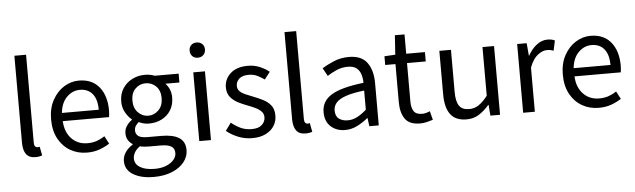

<svg xmlns="http://www.w3.org/2000/svg" viewBox="-58 -1028 4997 1511"><g transform="rotate(-5 2440.5 -273.0)"><path d="M188 13.2Q137.2 13.2 114.5 -18.6Q91.8 -50.3 91.8 -107.9V-795.9H184.1V-102.1Q184.1 -81.1 191.4 -72Q198.7 -63 209 -63Q212.9 -63 216.8 -63.2Q220.7 -63.5 228 -64.9L241.2 4.9Q231.4 7.8 219 10.5Q206.5 13.2 188 13.2Z M596.2 13.2Q523.4 13.2 464.6 -20.5Q405.8 -54.2 370.8 -117.9Q335.9 -181.6 335.9 -271Q335.9 -359.4 371.1 -423.6Q406.2 -487.8 461.7 -522.5Q517.1 -557.1 579.1 -557.1Q683.6 -557.1 740 -487.8Q796.4 -418.5 796.4 -301.8Q796.4 -287.1 794.9 -273.9Q793.5 -260.7 792 -250H426.3Q430.7 -163.1 479.7 -111.6Q528.8 -60.1 606 -60.1Q646 -60.1 678.7 -71.3Q711.4 -82.5 742.2 -103L774.4 -42Q738.8 -18.6 694.8 -2.7Q650.9 13.2 596.2 13.2ZM425.3 -314.9H716.3Q716.3 -397.5 680.7 -440.7Q645 -483.9 581.1 -483.9Q523.4 -483.9 478.5 -439.9Q433.6 -396 425.3 -314.9Z M1102.1 250Q1002.9 250 940.4 212.4Q877.9 174.8 877.9 105Q877.9 69.8 898.9 37.6Q919.9 5.4 958 -18.1V-22.9Q937 -35.6 923.1 -57.6Q909.2 -79.6 909.2 -111.8Q909.2 -145.5 928.2 -171.9Q947.3 -198.2 969.2 -212.9V-216.8Q942.4 -237.8 920.2 -276.1Q897.9 -314.5 897.9 -362.8Q897.9 -422.4 926 -466.1Q954.1 -509.8 1000.5 -533.4Q1046.9 -557.1 1101.1 -557.1Q1124.5 -557.1 1144.3 -553Q1164.1 -548.8 1178.2 -543H1367.2V-473.1H1256.3Q1275.9 -454.1 1288.1 -425.3Q1300.3 -396.5 1300.3 -360.8Q1300.3 -303.2 1273.9 -260.7Q1247.6 -218.3 1202.4 -195.1Q1157.2 -171.9 1101.1 -171.9Q1059.1 -171.9 1021 -190.9Q1006.3 -178.2 996.3 -163.3Q986.3 -148.4 986.3 -126Q986.3 -100.6 1006.3 -83.7Q1026.4 -66.9 1081.1 -66.9H1188Q1281.7 -66.9 1329.3 -36.1Q1377 -5.4 1377 62Q1377 112.3 1343.3 155.3Q1309.6 198.2 1247.8 224.1Q1186 250 1102.1 250ZM1101.1 -233.9Q1148.4 -233.9 1182.9 -268.8Q1217.3 -303.7 1217.3 -362.8Q1217.3 -422.9 1183.6 -456.5Q1149.9 -490.2 1101.1 -490.2Q1053.7 -490.2 1020 -456.5Q986.3 -422.9 986.3 -362.8Q986.3 -303.7 1020.5 -268.8Q1054.7 -233.9 1101.1 -233.9ZM1115.2 187Q1167.5 187 1206.3 171.1Q1245.1 155.3 1266.1 130.1Q1287.1 105 1287.1 77.1Q1287.1 38.6 1259 23.2Q1231 7.8 1177.2 7.8H1083Q1068.4 7.8 1049.8 6.1Q1031.2 4.4 1013.2 0Q983.9 21 970.9 44.9Q958 68.8 958 91.8Q958 135.7 999.5 161.4Q1041 187 1115.2 187Z M1482.9 0V-543H1575.2V0ZM1529.3 -654.8Q1502 -654.8 1485.6 -671.6Q1469.2 -688.5 1469.2 -715.8Q1469.2 -742.2 1485.6 -758.5Q1502 -774.9 1529.3 -774.9Q1556.2 -774.9 1573.2 -758.5Q1590.3 -742.2 1590.3 -715.8Q1590.3 -688.5 1573.2 -671.6Q1556.2 -654.8 1529.3 -654.8Z M1899.9 13.2Q1842.3 13.2 1789.3 -8.3Q1736.3 -29.8 1698.2 -62L1742.2 -123Q1777.8 -93.8 1816.2 -75.9Q1854.5 -58.1 1902.8 -58.1Q1957 -58.1 1983.6 -83Q2010.3 -107.9 2010.3 -143.1Q2010.3 -170.4 1991.7 -189.2Q1973.1 -208 1944.6 -221.4Q1916 -234.9 1886.2 -246.1Q1848.1 -259.8 1811.8 -278.6Q1775.4 -297.4 1751.7 -326.9Q1728 -356.4 1728 -402.8Q1728 -467.3 1776.9 -512.2Q1825.7 -557.1 1915 -557.1Q1965.3 -557.1 2008.8 -538.8Q2052.2 -520.5 2083 -495.1L2039.1 -438Q2011.2 -458 1981.7 -471.9Q1952.1 -485.8 1916 -485.8Q1864.3 -485.8 1839.6 -462.6Q1814.9 -439.5 1814.9 -407.2Q1814.9 -381.3 1831.5 -364.7Q1848.1 -348.1 1874.8 -336.4Q1901.4 -324.7 1932.1 -313Q1971.7 -297.9 2009.5 -279.3Q2047.4 -260.7 2072.3 -230.2Q2097.2 -199.7 2097.2 -147.9Q2097.2 -104 2074.5 -67.4Q2051.8 -30.8 2007.8 -8.8Q1963.9 13.2 1899.9 13.2Z M2321.8 13.2Q2271 13.2 2248.3 -18.6Q2225.6 -50.3 2225.6 -107.9V-795.9H2317.9V-102.1Q2317.9 -81.1 2325.2 -72Q2332.5 -63 2342.8 -63Q2346.7 -63 2350.6 -63.2Q2354.5 -63.5 2361.8 -64.9L2375 4.9Q2365.2 7.8 2352.8 10.5Q2340.3 13.2 2321.8 13.2Z M2634.8 13.2Q2566.9 13.2 2522 -27.1Q2477.1 -67.4 2477.1 -141.1Q2477.1 -229.5 2556.9 -277.1Q2636.7 -324.7 2810.1 -344.2Q2810.1 -378.9 2800.5 -410.4Q2791 -441.9 2766.8 -461.4Q2742.7 -481 2697.8 -481Q2650.9 -481 2609.1 -462.9Q2567.4 -444.8 2535.2 -422.9L2500 -485.8Q2536.6 -509.8 2591.8 -533.4Q2647 -557.1 2712.9 -557.1Q2812.5 -557.1 2856.7 -496.1Q2900.9 -435.1 2900.9 -334V0H2826.2L2817.9 -64.9H2814.9Q2775.9 -32.7 2730.5 -9.8Q2685.1 13.2 2634.8 13.2ZM2661.1 -61Q2700.2 -61 2735.1 -78.9Q2770 -96.7 2810.1 -131.8V-283.2Q2718.3 -272.5 2664.8 -253.9Q2611.3 -235.4 2588.1 -208.7Q2564.9 -182.1 2564.9 -147Q2564.9 -100.6 2592.8 -80.8Q2620.6 -61 2661.1 -61Z M3228 13.2Q3141.6 13.2 3107.7 -36.6Q3073.7 -86.4 3073.7 -168V-469.2H2992.7V-538.1L3078.6 -543L3088.9 -695.8H3165V-543H3313V-469.2H3165V-165Q3165 -115.7 3183.3 -88.4Q3201.7 -61 3249 -61Q3263.7 -61 3280.5 -65.4Q3297.4 -69.8 3311 -76.2L3328.6 -6.8Q3305.7 0.5 3279.5 6.8Q3253.4 13.2 3228 13.2Z M3593.8 13.2Q3507.3 13.2 3467 -40.8Q3426.8 -94.7 3426.8 -199.2V-543H3518.6V-210Q3518.6 -134.3 3542.7 -100.1Q3566.9 -65.9 3620.6 -65.9Q3662.6 -65.9 3695.8 -87.9Q3729 -109.9 3767.6 -158.2V-543H3858.9V0H3782.7L3775.9 -85H3772.9Q3734.4 -40.5 3691.9 -13.7Q3649.4 13.2 3593.8 13.2Z M4041.5 0V-543H4116.7L4125.5 -443.8H4127.9Q4156.2 -495.6 4196.5 -526.4Q4236.8 -557.1 4281.7 -557.1Q4316.9 -557.1 4339.8 -544.9L4322.8 -465.8Q4309.1 -470.7 4298.1 -472.9Q4287.1 -475.1 4269.5 -475.1Q4235.8 -475.1 4198.2 -446.5Q4160.6 -418 4133.8 -349.1V0Z M4638.7 13.2Q4565.9 13.2 4507.1 -20.5Q4448.2 -54.2 4413.3 -117.9Q4378.4 -181.6 4378.4 -271Q4378.4 -359.4 4413.6 -423.6Q4448.7 -487.8 4504.2 -522.5Q4559.6 -557.1 4621.6 -557.1Q4726.1 -557.1 4782.5 -487.8Q4838.9 -418.5 4838.9 -301.8Q4838.9 -287.1 4837.4 -273.9Q4835.9 -260.7 4834.5 -250H4468.8Q4473.1 -163.1 4522.2 -111.6Q4571.3 -60.1 4648.4 -60.1Q4688.5 -60.1 4721.2 -71.3Q4753.9 -82.5 4784.7 -103L4816.9 -42Q4781.2 -18.6 4737.3 -2.7Q4693.4 13.2 4638.7 13.2ZM4467.8 -314.9H4758.8Q4758.8 -397.5 4723.1 -440.7Q4687.5 -483.9 4623.5 -483.9Q4565.9 -483.9 4521 -439.9Q4476.1 -396 4467.8 -314.9Z"/></g></svg>

Font: Source Han Sans CN
Style: Regular
Weight: 400
Designer: Ryoko NISHIZUKA  (kana, bopomofo & ideographs); Paul D. Hunt (Latin, Greek & Cyrillic); Sandoll Communications , Soo-you
Foundry: Adobe
Version: Version 2.004;hotconv 1.0.118;makeotfexe 2.5.65603